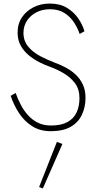

<svg xmlns="http://www.w3.org/2000/svg" viewBox="-20 -729 546 1080"><path d="M68 -206 40 -190Q57 -139 86.5 -93.5Q116 -48 160.5 -19.5Q205 9 265 9Q335 9 378 -16Q421 -41 441 -84Q461 -127 461 -179Q461 -222 445.5 -254.5Q430 -287 405 -310Q380 -333 349 -349.5Q318 -366 289 -376Q247 -392 206 -413.5Q165 -435 138.5 -467Q112 -499 112 -544Q112 -583 132 -613Q152 -643 185.5 -660Q219 -677 261 -677Q310 -677 343 -655.5Q376 -634 396.5 -602.5Q417 -571 428 -538L455 -553Q445 -589 420.5 -625Q396 -661 356.5 -685Q317 -709 260 -709Q210 -709 169 -688.5Q128 -668 103.5 -631.5Q79 -595 79 -546Q79 -504 96.5 -472.5Q114 -441 142 -418Q170 -395 201.5 -379Q233 -363 262 -353Q301 -339 339 -316.5Q377 -294 402 -260.5Q427 -227 427 -177Q427 -132 411 -97Q395 -62 359.5 -42.5Q324 -23 267 -23Q225 -23 193.5 -38.5Q162 -54 138 -80.5Q114 -107 97 -139.5Q80 -172 68 -206ZM300 69 200 323 221 331 331 81Z"/></svg>

Font: Jost ExtraLight
Style: Regular
Weight: 250
Version: Version 3.710